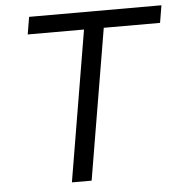

<svg xmlns="http://www.w3.org/2000/svg" viewBox="-51 -747 751 795"><g transform="rotate(-5 324.5 -349.0)"><path d="M637.1 -626.1 649.1 -698.2H99.1L87 -626.1H321L215.9 0H297.9L403.1 -626.1Z"/></g></svg>

Font: Margiela Mono Italic Italic
Style: Regular
Weight: 400
Designer: Mike Abbink, Paul van der Laan, Pieter van Rosmalen
Foundry: Bold Monday
Version: Version 2.003 2021